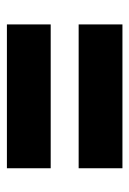

<svg xmlns="http://www.w3.org/2000/svg" viewBox="73 -552 383 570"><g transform="rotate(-90 265.0 -266.5)"><path d="M51 -308H478V-438H51ZM51 -95H478V-225H51Z"/></g></svg>

Font: TitilliumMaps29L
Style: 999 wt
Weight: 900
Designer: Campivisivi
Foundry: Accademia di Belle Arti di Urbino and students of MA course of Visual design